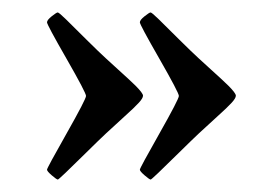

<svg xmlns="http://www.w3.org/2000/svg" viewBox="-20 -348 448 310"><path d="M348.9 -209.5Q360.8 -197.5 360.8 -193.5Q360.8 -189.5 354.2 -182.3Q347.7 -175 330.3 -159.4Q313 -143.8 301.3 -132.8Q289.6 -121.8 268.8 -101.3Q225.1 -58.1 223.3 -58.1Q221.4 -58.1 213.6 -64.8Q205.8 -71.5 205.8 -74.1Q205.8 -76.7 237.3 -132.3Q268.8 -188 268.8 -193.1Q268.8 -198.2 237.3 -253.2Q205.8 -308.1 205.8 -311.9Q205.8 -315.7 213.5 -321.8Q221.2 -327.9 223.1 -327.9Q225.1 -327.9 236.7 -316.5Q248.3 -305.2 269 -284.5Q289.8 -263.9 300.3 -254.3Q310.8 -244.6 321.2 -235.2Q331.5 -225.8 337 -220.8Q342.5 -215.8 348.9 -209.5ZM199 -209.5Q210.9 -197.5 210.9 -193.5Q210.9 -189.5 204.3 -182.3Q197.8 -175 180.4 -159.4Q163.1 -143.8 151.4 -132.8Q139.6 -121.8 118.9 -101.3Q75.2 -58.1 73.4 -58.1Q71.5 -58.1 63.7 -64.8Q55.9 -71.5 55.9 -74.1Q55.9 -76.7 87.4 -132.3Q118.9 -188 118.9 -193.1Q118.9 -198.2 87.4 -253.2Q55.9 -308.1 55.9 -311.9Q55.9 -315.7 63.6 -321.8Q71.3 -327.9 73.2 -327.9Q75.2 -327.9 86.8 -316.5Q98.4 -305.2 119.1 -284.5Q139.9 -263.9 150.4 -254.3Q160.9 -244.6 171.3 -235.2Q181.6 -225.8 187.1 -220.8Q192.6 -215.8 199 -209.5Z"/></svg>

Font: Fanwood Text
Style: Italic
Weight: 400
Italic angle: -9°
Version: Version 1.101